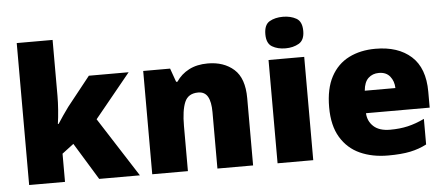

<svg xmlns="http://www.w3.org/2000/svg" viewBox="-52 -895 2375 1024"><g transform="rotate(-5 1136.0 -383.0)"><path d="M258 -461Q258 -427 255 -386Q252 -345 247 -311H251Q262 -328 279.5 -354Q297 -380 310 -397L434 -553H647L455 -318L659 0H441L320 -198L258 -151V0H66V-760H258Z M1071 -563Q1157 -563 1211 -515Q1265 -467 1265 -360V0H1074V-302Q1074 -357 1058 -385Q1042 -413 1007 -413Q953 -413 934.5 -369Q916 -325 916 -242V0H725V-553H869L895 -480H902Q928 -519 970.5 -541Q1013 -563 1071 -563Z M1492 -776Q1533 -776 1563.5 -759Q1594 -742 1594 -691Q1594 -642 1563.5 -624.5Q1533 -607 1492 -607Q1450 -607 1420.5 -624.5Q1391 -642 1391 -691Q1391 -742 1420.5 -759Q1450 -776 1492 -776ZM1587 -553V0H1396V-553Z M1969 -563Q2090 -563 2160 -500Q2230 -437 2230 -310V-225H1889Q1891 -182 1921.5 -154Q1952 -126 2010 -126Q2062 -126 2105 -136Q2148 -146 2194 -168V-31Q2154 -10 2106.5 0Q2059 10 1987 10Q1903 10 1837.5 -19.5Q1772 -49 1734 -112Q1696 -175 1696 -273Q1696 -373 1730.5 -437Q1765 -501 1826.5 -532Q1888 -563 1969 -563ZM1976 -433Q1942 -433 1919.5 -412Q1897 -391 1893 -345H2057Q2056 -382 2035.5 -407.5Q2015 -433 1976 -433Z"/></g></svg>

Font: Noto Sans Arabic Blk
Style: Regular
Weight: 900
Designer: Monotype Design Team, Nadine Chahine, Nizar Qandah and Khaled Hosny
Foundry: Monotype Imaging Inc.
Version: Version 2.012; ttfautohint (v1.8.4.7-5d5b)